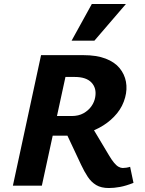

<svg xmlns="http://www.w3.org/2000/svg" viewBox="-20 -936 729 968"><path d="M45 0 187 -658H400Q467 -658 512.5 -640.5Q558 -623 583 -592.5Q608 -562 615 -524Q622 -486 611 -445Q599 -400 570 -364.5Q541 -329 500.5 -303.5Q460 -278 414 -265Q368 -252 320 -252H157L178 -351H341Q376 -351 401 -365Q426 -379 441 -400.5Q456 -422 460 -446Q468 -491 441.5 -519.5Q415 -548 357 -548H310L191 0ZM529 12Q490 12 465 -3Q440 -18 422.5 -44.5Q405 -71 389 -105L304 -286L423 -331L530 -152Q543 -130 555 -115.5Q567 -101 578 -95Q589 -89 599 -89Q606 -89 616.5 -90.5Q627 -92 636 -95L653 -14Q615 1 585 6.5Q555 12 529 12ZM341 -731 443 -916H615L456 -731Z"/></svg>

Font: Ysabeau ExtraBold
Style: Italic
Weight: 800
Italic angle: -12°
Designer: Christian Thalmann (Catharsis Fonts)
Version: Version 2.002